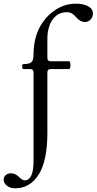

<svg xmlns="http://www.w3.org/2000/svg" viewBox="-83 -746 522 1037"><path d="M-63 224.1Q-63 208.5 -51.5 199.2Q-40 189.9 -24.9 189.9Q-1 189.9 18.6 209Q38.6 228 49.8 228Q98.1 228 98.1 124V-355Q98.1 -373 80.1 -373H43.9Q36.6 -373 36.6 -386.7Q36.6 -399.9 43.9 -399.9Q64.9 -399.9 76.4 -404.1Q87.9 -408.2 93 -419.2Q98.1 -430.2 98.1 -451.2Q98.1 -555.7 148.9 -627.4Q178.2 -669.4 224.6 -697.8Q271 -726.1 328.1 -726.1Q366.7 -726.1 392.8 -712.4Q418.9 -698.7 418.9 -672.4Q418.9 -653.3 405.8 -640.1Q392.6 -627 377 -627Q349.6 -627 327.6 -653.8Q306.2 -680.2 278.8 -680.2Q243.7 -680.2 219.7 -660.4Q195.8 -640.6 184.3 -608.2Q172.9 -575.7 172.9 -537.6V-433.1Q172.9 -415 190.9 -415H290Q297.4 -415 297.4 -394Q297.4 -373 290 -373H190.9Q172.9 -373 172.9 -355V-28.8Q172.9 122.1 126 196.8Q79.1 271 -2 271Q-26.9 271 -44.9 257.6Q-63 244.1 -63 224.1Z"/></svg>

Font: JuniusX
Style: Regular
Weight: 400
Designer: Peter S. Baker
Foundry: Briery Creek Software
Version: Version 1.004